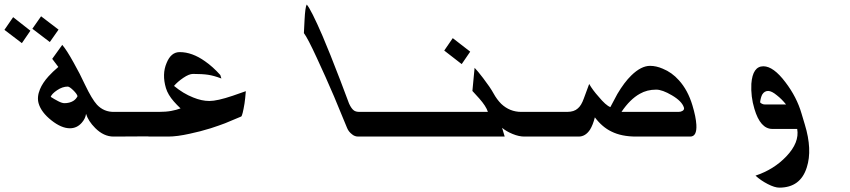

<svg xmlns="http://www.w3.org/2000/svg" viewBox="-51 -611 3804 859"><path d="M85 -473.6 46.9 -418 -31.2 -477.5 7.8 -534.2ZM210.9 -478.5 171.9 -422.9 93.8 -482.4 132.8 -538.1ZM634.8 -1 457 0Q413.1 0 375 -38.1Q343.8 -69.3 334 -101.6Q331.1 -80.1 314.5 -61.5Q293 -37.1 261.7 -37.1Q223.6 -37.1 178.7 -72.8Q133.8 -108.4 122.1 -147.5Q113.3 -176.8 127.9 -211.9Q139.6 -240.2 166 -269.5Q184.6 -290 210 -311.5L182.6 -347.7L227.5 -410.2Q247.1 -387.7 278.3 -331.1Q306.6 -281.2 329.1 -232.4Q360.4 -167 382.8 -142.6Q414.1 -109.4 460 -110.4H601.6ZM295.9 -180.7Q293 -191.4 276.4 -207.5Q259.8 -223.6 252 -223.6Q228.5 -223.6 204.6 -207.5Q180.7 -191.4 175.8 -177.7Q192.4 -167 209.5 -158.2Q226.6 -149.4 237.3 -149.4Q259.8 -149.4 276.4 -159.2Q289.1 -167 295.9 -180.7Z M756.8 -126Q739.3 -142.6 726.6 -157.2Q700.2 -187.5 691.4 -216.8Q672.9 -279.3 694.3 -329.1Q713.9 -377.9 752.9 -377.9Q808.6 -377.9 866.2 -336.9Q901.4 -312.5 934.6 -275.4L939.5 -259.8Q906.2 -272.5 880.4 -276.4Q854.5 -280.3 812.5 -280.3Q794.9 -280.3 769 -262.7Q743.2 -245.1 727.5 -226.6Q768.6 -192.4 813.5 -174.8Q851.6 -159.2 885.7 -159.2Q920.9 -159.2 990.2 -182.6Q1019.5 -192.4 1048.8 -203.1Q1045.9 -167 1043 -148.4Q1034.2 -94.7 1028.3 -89.8L956.1 -59.6Q930.7 -49.8 891.6 -37.1Q844.7 -22.5 797.9 -12.7Q741.2 0 701.2 0H613.3L580.1 -110.4H659.2Q691.4 -110.4 714.8 -114.7Q738.3 -119.1 756.8 -126Z M1877.9 0H1551.8Q1536.1 0 1524.4 -9.8Q1508.8 -21.5 1502 -38.1Q1471.7 -111.3 1443.4 -179.7Q1405.3 -268.6 1366.2 -352.5Q1325.2 -441.4 1308.6 -462.9Q1310.5 -501 1311.5 -520.5Q1314.5 -580.1 1321.3 -590.8Q1340.8 -568.4 1391.6 -451.2Q1423.8 -376 1471.7 -251L1510.7 -147.5Q1521.5 -124 1533.2 -116.2Q1542 -110.4 1557.6 -110.4H1844.7Z M2052.7 -379.9 2014.6 -324.2 1936.5 -384.8 1974.6 -440.4ZM1859.4 0 1826.2 -110.4H2131.8Q2124 -135.7 2092.8 -170.9Q2083 -182.6 2062.5 -204.1L2072.3 -307.6Q2085.9 -293.9 2110.4 -261.7Q2142.6 -219.7 2157.2 -192.9Q2171.9 -166 2191.4 -146.5Q2229.5 -110.4 2281.2 -110.4H2465.8L2499 0H2294.9Q2270.5 0 2242.2 -11.7Q2213.9 -23.4 2195.3 -39.1L2207 0Z M3046.9 -139.6Q3062.5 -87.9 3064.5 -52.7Q3067.4 0 3037.1 0H2794.9Q2729.5 0 2684.6 -22.5Q2643.6 -42 2610.4 -85.9Q2601.6 -51.8 2588.9 -31.2Q2568.4 0 2538.1 0H2478.5L2445.3 -110.4H2486.3Q2517.6 -110.4 2534.2 -126Q2549.8 -138.7 2561 -170.4Q2572.3 -202.1 2585 -235.4Q2600.6 -208 2627 -178.7Q2659.2 -139.6 2679.7 -131.8Q2706.1 -181.6 2710.9 -190.4Q2742.2 -243.2 2773.4 -273.4Q2817.4 -316.4 2857.4 -316.4Q2884.8 -316.4 2914.1 -303.7Q2955.1 -287.1 2986.3 -252Q3026.4 -208 3046.9 -139.6ZM3008.8 -129.9Q3000 -158.2 2955.1 -184.6Q2912.1 -210 2884.8 -210Q2843.8 -210 2811.5 -191.4Q2767.6 -167 2729.5 -110.4H2985.4Q2995.1 -110.4 3002.9 -115.2Q3011.7 -121.1 3008.8 -129.9Z M3515.6 -34.2H3404.3Q3350.6 -34.2 3324.2 -124Q3307.6 -178.7 3310.5 -236.3Q3316.4 -314.5 3364.3 -314.5Q3409.2 -314.5 3462.9 -243.2Q3513.7 -176.8 3535.2 -102.5L3549.8 -53.7Q3584 58.6 3558.6 137.7Q3530.3 228.5 3435.5 228.5Q3415 228.5 3383.8 212.4Q3352.5 196.3 3329.1 174.8Q3411.1 147.5 3466.8 88.9Q3526.4 26.4 3515.6 -34.2ZM3465.8 -143.6Q3446.3 -168 3424.8 -184.6Q3401.4 -204.1 3385.7 -204.1Q3369.1 -204.1 3359.4 -188.5Q3352.5 -175.8 3349.6 -153.3Q3351.6 -150.4 3357.4 -147Q3363.3 -143.6 3371.1 -143.6Z"/></svg>

Font: Thabit-Bold-Oblique
Style: Bold Oblique
Weight: 700
Designer: Regenerated by Nadim Shaikli
Foundry: MAK Alagha
Version: 0.01